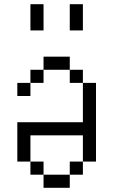

<svg xmlns="http://www.w3.org/2000/svg" viewBox="-20 -895 540 915"><path d="M187.5 -750H125V-875H187.5ZM62.5 -312.5H375V-500H437.5V-125H375V-250H125V-125H62.5ZM62.5 -500H125V-437.5H62.5ZM125 -125H187.5V-62.5H125ZM125 -562.5H187.5V-500H125ZM187.5 -62.5H312.5V0H187.5ZM187.5 -625H312.5V-562.5H187.5ZM312.5 -125H375V-62.5H312.5ZM312.5 -562.5H375V-500H312.5ZM312.5 -875H375V-750H312.5Z"/></svg>

Font: 寒蝉点阵体 16px
Style: Regular
Weight: 400
Designer: Designed by Warren2060
Foundry: ChillType
Version: Version 1.000